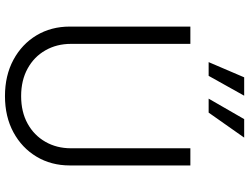

<svg xmlns="http://www.w3.org/2000/svg" viewBox="-134 -848 993 765"><g transform="rotate(90 362.5 -465.5)"><path d="M362.8 11.2Q280.8 11.2 218.3 -22.5Q155.8 -56.2 120.8 -114.5Q85.9 -172.9 85.9 -247.1V-727.5H154.8V-252Q154.8 -194.8 180.7 -149.7Q206.5 -104.5 253.4 -78.9Q300.3 -53.2 362.8 -53.2Q425.8 -53.2 472.4 -78.9Q519 -104.5 544.9 -149.7Q570.8 -194.8 570.8 -252V-727.5H639.2V-247.1Q639.2 -172.9 604.2 -114.5Q569.3 -56.2 507.1 -22.5Q444.8 11.2 362.8 11.2ZM282.2 -800.3H227.5L288.1 -941.9H361.3ZM428.7 -800.3H373L454.6 -941.9H528.3Z"/></g></svg>

Font: Inter 18pt Light
Style: Regular
Weight: 300
Designer: Rasmus Andersson
Foundry: rsms
Version: Version 4.001;git-66647c0bb